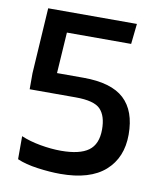

<svg xmlns="http://www.w3.org/2000/svg" viewBox="-76 -707 667 780"><g transform="rotate(10 257.5 -317.0)"><path d="M225 10Q182 10 131 3Q80 -4 46 -19V-114Q81 -99 126 -91Q171 -83 211 -83Q288 -83 324.5 -109.5Q361 -136 361 -197Q361 -253 335 -280Q309 -307 233 -307H43V-373L60 -644H426L417 -560H152L141 -391H250Q365 -391 418 -342Q471 -293 471 -195Q471 -100 409 -45Q347 10 225 10Z"/></g></svg>

Font: Kanit
Style: Regular
Weight: 400
Designer: Katatrad Team
Foundry: CadsonDemak
Version: Version 2.000; ttfautohint (v1.8.3)